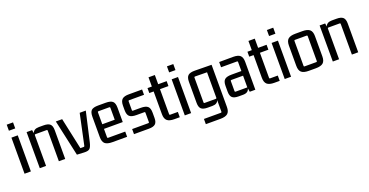

<svg xmlns="http://www.w3.org/2000/svg" viewBox="-33 -1459 4708 2450"><g transform="rotate(-20 2321.0 -234.5)"><path d="M150 -584H64V-666H150ZM150 0H64V-490H150Z M439 -497H503Q563 -497 589.5 -473.5Q616 -450 616 -392V0H530V-417Q530 -427 520 -427H365Q356 -427 356 -417V0H271L270 -490H345L352 -446Q369 -497 439 -497Z M984 -95Q970 -34 949 -13Q928 8 872 5L775 0L667 -490H753L845 -63H892Q899 -63 902 -73L991 -490H1074Z M1455 5H1255Q1186 5 1156 -21Q1126 -47 1126 -110V-386Q1126 -449 1151.5 -473Q1177 -497 1243 -497H1346Q1412 -497 1439.5 -473Q1467 -449 1467 -386V-191H1212V-76Q1212 -66 1222 -66H1455ZM1222 -427Q1212 -427 1212 -417V-254H1381V-417Q1381 -427 1371 -427Z M1753 3H1549V-66H1770Q1780 -66 1780 -76V-205Q1780 -215 1770 -215H1662Q1596 -215 1568.5 -239.5Q1541 -264 1541 -325V-384Q1541 -447 1569.5 -472.5Q1598 -498 1664 -497H1841V-425H1638Q1628 -425 1628 -415V-293Q1628 -283 1638 -283H1745Q1811 -283 1838.5 -259Q1866 -235 1866 -174V-101Q1866 -44 1839.5 -20.5Q1813 3 1753 3Z M2172 -490V-423H2057V-82Q2057 -72 2067 -72H2172V0H2100Q2031 0 2001 -26.5Q1971 -53 1971 -115V-423H1912V-490H1971V-615H2057V-490Z M2326 -584H2240V-666H2326ZM2326 0H2240V-490H2326Z M2685 126Q2695 126 2695 116V-43Q2680 7 2612 7H2548Q2488 7 2462 -16.5Q2436 -40 2436 -98V-384Q2436 -446 2463.5 -470Q2491 -494 2557 -493L2782 -490V82Q2782 145 2751.5 171Q2721 197 2652 197H2454V126ZM2695 -73V-420L2531 -422Q2521 -422 2521 -412V-73Q2521 -63 2531 -63H2685Q2695 -63 2695 -73Z M3029 7H2969Q2909 7 2883 -16.5Q2857 -40 2857 -98V-176Q2857 -237 2884.5 -261Q2912 -285 2978 -285H3112V-409Q3112 -419 3102 -419H2885V-490L3075 -491Q3141 -491 3169.5 -465.5Q3198 -440 3198 -378V0H3122L3114 -49Q3101 7 3029 7ZM3112 -63V-222H2952Q2942 -222 2942 -212V-73Q2942 -63 2952 -63Z M3529 -490V-423H3414V-82Q3414 -72 3424 -72H3529V0H3457Q3388 0 3358 -26.5Q3328 -53 3328 -115V-423H3269V-490H3328V-615H3414V-490Z M3683 -584H3597V-666H3683ZM3683 0H3597V-490H3683Z M3793 -108V-382Q3793 -445 3823 -471Q3853 -497 3922 -497H4017Q4086 -497 4116.5 -471Q4147 -445 4147 -382V-108Q4147 -45 4116.5 -19Q4086 7 4017 7H3922Q3853 7 3823 -19Q3793 -45 3793 -108ZM4050 -425H3889Q3880 -425 3880 -415V-75Q3880 -65 3889 -65H4050Q4060 -65 4060 -75V-415Q4060 -425 4050 -425Z M4418 -497H4482Q4542 -497 4568.5 -473.5Q4595 -450 4595 -392V0H4509V-417Q4509 -427 4499 -427H4344Q4335 -427 4335 -417V0H4250L4249 -490H4324L4331 -446Q4348 -497 4418 -497Z"/></g></svg>

Font: Gemunu Libre Medium
Style: Regular
Weight: 500
Designer: Puspanada Ekanayake, Sola Matas, Pathum Egodawatta, Kosala Senevirathne
Foundry: mooniak
Version: Version 1.100